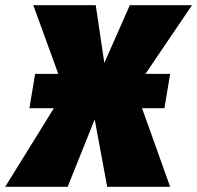

<svg xmlns="http://www.w3.org/2000/svg" viewBox="-71 -718 758 738"><path d="M583 -434 561 -302H475L583 0H341L293 -259L189 0H-51L136 -302H42L64 -434H153L57 -698H297L330 -476L428 -698H667L488 -434Z"/></svg>

Font: Fira Sans Ultra
Style: Italic
Weight: 950
Italic angle: -8°
Designer: Carrois Corporate & Edenspiekermann AG
Foundry: Carrois Corporate GbR & Edenspiekermann AG
Version: Version 4.203;PS 004.203;hotconv 1.0.88;makeotf.lib2.5.64775